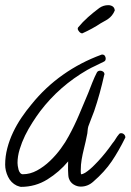

<svg xmlns="http://www.w3.org/2000/svg" viewBox="-20 -685 506 744"><path d="M465.8 -152.3Q440.4 -100.6 413.1 -60.1Q385.7 -19.5 341.8 18.6Q320.3 38.1 293 38.1Q278.3 38.1 265.1 29.8Q252 21.5 247.1 6.8Q245.1 2 244.6 -6.8Q244.1 -15.6 243.7 -25.4Q243.2 -35.2 243.7 -44.4Q244.1 -53.7 244.1 -59.6Q210 -18.6 163.6 10.3Q117.2 39.1 61.5 39.1Q58.6 39.1 53.2 37.1Q47.9 35.2 44.9 34.2Q22.5 23.4 11.2 0Q0 -23.4 0 -46.9Q0 -79.1 8.3 -110.8Q16.6 -142.6 30.8 -172.4Q44.9 -202.1 63.5 -229.5Q82 -256.8 102.5 -281.2Q155.3 -346.7 223.6 -395Q292 -443.4 372.1 -472.7Q373 -473.6 376 -473.6Q382.8 -473.6 386.2 -468.8Q389.6 -463.9 389.6 -458Q389.6 -449.2 382.8 -446.3Q366.2 -437.5 350.1 -430.2Q334 -422.9 318.4 -414.1Q210 -351.6 135.7 -253.9Q121.1 -234.4 105.5 -210Q89.8 -185.5 77.1 -159.7Q64.5 -133.8 56.2 -106.4Q47.9 -79.1 47.9 -53.7Q47.9 -49.8 48.8 -42.5Q49.8 -35.2 51.8 -27.8Q53.7 -20.5 58.1 -15.1Q62.5 -9.8 68.4 -9.8Q96.7 -9.8 123.5 -24.4Q150.4 -39.1 173.8 -61.5Q197.3 -84 215.8 -109.4Q234.4 -134.8 246.1 -157.2Q268.6 -198.2 286.1 -239.7Q303.7 -281.2 321.3 -323.2Q328.1 -340.8 337.4 -364.3Q346.7 -387.7 355.5 -404.3Q359.4 -411.1 368.2 -411.1Q375 -411.1 379.9 -407.2Q384.8 -403.3 384.8 -396.5L383.8 -394.5Q376 -359.4 366.2 -323.7Q356.4 -288.1 344.7 -253.9Q339.8 -240.2 333 -223.6Q326.2 -207 322.3 -195.3Q320.3 -188.5 319.8 -181.6Q319.3 -174.8 318.4 -168Q315.4 -152.3 312 -137.2Q308.6 -122.1 304.7 -106.4Q299.8 -86.9 296.4 -66.9Q293 -46.9 293 -26.4Q293 -21.5 293 -17.6Q293 -13.7 293.9 -9.8Q300.8 -9.8 310.1 -15.6Q319.3 -21.5 329.1 -29.8Q338.9 -38.1 347.2 -46.9Q355.5 -55.7 360.4 -60.5Q389.6 -91.8 416 -129.9Q422.9 -137.7 428.2 -147Q433.6 -156.2 440.4 -164.1Q443.4 -168.9 449.2 -168.9Q456.1 -168.9 460.9 -164.1Q465.8 -159.2 465.8 -152.3ZM424.8 -644.5Q416 -623 398.4 -611.3Q391.6 -606.4 384.8 -603Q377.9 -599.6 370.1 -594.7Q337.9 -573.2 298.8 -555.7Q293 -555.7 287.1 -562Q281.2 -568.4 281.2 -574.2Q281.2 -575.2 281.7 -576.2Q282.2 -577.1 282.2 -578.1Q299.8 -599.6 321.3 -618.7Q342.8 -637.7 365.2 -654.3Q380.9 -665 399.4 -665Q409.2 -665 416.5 -660.2Q423.8 -655.3 424.8 -644.5Z"/></svg>

Font: Calligraffitti
Style: Regular
Weight: 400
Designer: Dathan Boardman
Foundry: Open Window
Version: Version 1.002